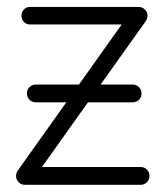

<svg xmlns="http://www.w3.org/2000/svg" viewBox="-20 -529 475 550"><path d="M377 -509.2Q387.8 -509.2 395.1 -501.7Q402.5 -494.1 402.5 -484.4Q402.5 -473.6 395.1 -466.2Q387.8 -458.9 377 -458.9H66.2Q55.5 -458.9 48.4 -466.2Q41.4 -473.6 41.4 -484.4Q41.4 -494.1 48.4 -501.7Q55.5 -509.2 66.2 -509.2ZM82.6 -235.9Q71.9 -235.9 64.5 -243.2Q57.1 -250.6 57.1 -261.4Q57.1 -271.8 64.5 -279.3Q71.9 -286.9 82.6 -286.9H360Q370.8 -286.9 378.1 -279.3Q385.5 -271.8 385.5 -261.4Q385.5 -250.6 378.1 -243.2Q370.8 -235.9 360 -235.9ZM71 -9.6Q64 0.4 50.9 0.4Q40.5 0.4 33.2 -7.3Q26 -15 26 -25.1Q26 -33.1 31.8 -41.6L357.2 -499.2Q363.9 -509.2 377 -509.2Q387.8 -509.2 395.1 -501.7Q402.5 -494.1 402.5 -484.4Q402.5 -475.1 397.1 -467.9ZM382.8 -50.6Q393.5 -50.6 400.9 -43.2Q408.2 -35.9 408.2 -25.1Q408.2 -14.4 400.9 -7Q393.5 0.4 382.8 0.4H50.9Q41.1 0.4 33.6 -7Q26 -14.4 26 -25.1Q26 -35.9 33.6 -43.2Q41.1 -50.6 50.9 -50.6Z"/></svg>

Font: Libertine-Super Thin
Style: Regular
Weight: 100
Designer: Bastien Sozeau
Foundry: NBR — Bastien Sozeau
Version: Version 2.003;gftools[0.9.33]